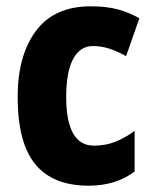

<svg xmlns="http://www.w3.org/2000/svg" viewBox="-20 -579 487 609"><path d="M261 10Q148 10 92 -58Q36 -126 36 -272Q36 -403 94 -481Q152 -559 268 -559Q318 -559 354.5 -549Q391 -539 422 -521L380 -401Q351 -417 326 -425Q301 -433 275 -433Q234 -433 212 -392Q190 -351 190 -272Q190 -117 278 -117Q314 -117 345 -129Q376 -141 407 -164V-35Q348 10 261 10Z"/></svg>

Font: Noto Sans Sinhala Condensed ExtraBold
Style: Regular
Weight: 800
Width: 3
Designer: Jelle Bosma - Monotype Design Team
Foundry: Monotype Imaging Inc.
Version: Version 2.006; ttfautohint (v1.8.4.7-5d5b)